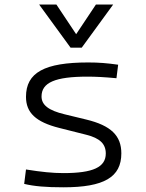

<svg xmlns="http://www.w3.org/2000/svg" viewBox="-20 -796 626 826"><path d="M252.9 9.8C427.7 9.8 502 -33.7 502 -136.2C502 -212.4 457.5 -255.9 351.1 -281.7L258.3 -304.2C188.5 -320.8 158.7 -344.7 158.7 -380.9C158.7 -440.9 217.3 -466.3 356.4 -466.3C391.1 -466.3 428.2 -464.4 481 -459.5L488.3 -517.6C440.4 -524.4 404.8 -527.3 359.4 -527.3C171.4 -527.3 91.8 -483.9 91.8 -379.4C91.8 -311 134.3 -271 234.9 -245.6L351.1 -216.3C409.7 -201.7 435.1 -176.8 435.1 -135.7C435.1 -76.7 380.4 -51.3 252.9 -51.3C206.5 -51.3 158.7 -56.2 91.8 -66.9L84 -4.9C126.5 5.4 177.2 9.8 252.9 9.8ZM283.7 -590.8H331.5L466.8 -776.4H392.6L307.6 -648.9L222.7 -776.4H148.4Z"/></svg>

Font: Cascadia Mono NF Light
Style: Regular
Weight: 300
Monospace: yes
Designer: Aaron Bell
Foundry: Saja Typeworks
Version: Version 2404.023